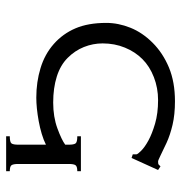

<svg xmlns="http://www.w3.org/2000/svg" viewBox="-2 -482 587 622"><g transform="rotate(90 291.0 -171.5)"><path d="M511.7 62.5Q511.7 78.1 515.6 84Q519.5 89.8 535.2 89.8V101.6H421.9V89.8Q441.4 89.8 445.3 84Q449.2 78.1 449.2 62.5V-27.3Q433.6 -19.5 414.1 -13.7Q394.5 -7.8 373 -3.9Q351.6 0 332 2Q312.5 3.9 296.9 3.9Q246.1 3.9 201.2 -9.8Q156.2 -23.4 123 -52.7Q89.8 -82 72.3 -123Q54.7 -164.1 54.7 -222.7Q54.7 -261.7 70.3 -300.8Q85.9 -339.8 119.1 -373Q152.3 -406.2 199.2 -425.8Q246.1 -445.3 308.6 -445.3Q351.6 -445.3 384.8 -437.5Q418 -429.7 443.4 -418Q468.8 -406.2 484.4 -398.4Q500 -390.6 503.9 -390.6Q511.7 -390.6 513.7 -392.6Q515.6 -394.5 519.5 -398.4L531.2 -390.6L492.2 -304.7L480.5 -308.6Q480.5 -320.3 480.5 -320.3Q480.5 -324.2 468.8 -335.9Q457 -347.7 435.5 -359.4Q414.1 -371.1 380.9 -380.9Q347.7 -390.6 304.7 -390.6Q265.6 -390.6 230.5 -377Q195.3 -363.3 171.9 -339.8Q148.4 -316.4 134.8 -283.2Q121.1 -250 121.1 -210.9Q121.1 -179.7 132.8 -150.4Q144.5 -121.1 168 -97.7Q191.4 -74.2 228.5 -62.5Q265.6 -50.8 312.5 -50.8Q359.4 -50.8 396.5 -64.5Q433.6 -78.1 449.2 -89.8V-101.6Q449.2 -117.2 445.3 -123Q441.4 -128.9 421.9 -128.9V-140.6H535.2V-128.9Q519.5 -128.9 515.6 -123Q511.7 -117.2 511.7 -101.6Z"/></g></svg>

Font: 和音 by 宁静之雨，公众号njzyshare
Style: Regular
Weight: 400
Designer: Steve Matteson
Foundry: Ascender Corporation
Version: Version 6.00;June 8, 2018;FontCreator 11.0.0.2388 32-bit